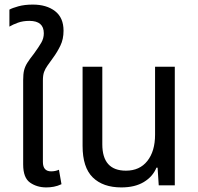

<svg xmlns="http://www.w3.org/2000/svg" viewBox="-20 -808 864 837"><path d="M182 9Q141 9 111 -12Q81 -33 81 -91V-459Q81 -485 85 -501.5Q89 -518 99 -534Q109 -550 128 -574Q149 -603 160 -622Q171 -641 171 -663Q171 -717 108 -717Q80 -717 58 -709Q36 -701 21 -692V-766Q33 -773 60 -780.5Q87 -788 123 -788Q183 -788 220 -759.5Q257 -731 257 -674Q257 -637 243 -608.5Q229 -580 212 -557Q197 -536 187 -522Q177 -508 172 -494Q167 -480 167 -457V-102Q167 -61 203 -61Q221 -61 237 -68L248 -5Q231 3 214.5 6Q198 9 182 9Z M509 9Q429 9 384.5 -34.5Q340 -78 340 -172V-517H426V-179Q426 -64 529 -64Q589 -64 622.5 -106.5Q656 -149 656 -221V-517H742V0H672L667 -77H662Q646 -38 607 -14.5Q568 9 509 9Z"/></svg>

Font: Noto Sans Thai UI SemCond
Style: Regular
Weight: 400
Width: 4
Designer: Monotype Design Team
Foundry: Monotype Imaging Inc.
Version: Version 2.000